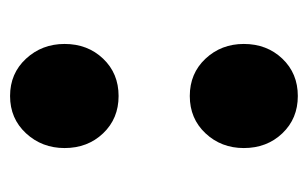

<svg xmlns="http://www.w3.org/2000/svg" viewBox="-138 -474 626 391"><g transform="rotate(90 175.5 -279.0)"><path d="M176 -352Q130 -352 100 -384Q70 -416 70 -462Q70 -509 100 -540.5Q130 -572 176 -572Q222 -572 252 -540.5Q282 -509 282 -462Q282 -416 252 -384Q222 -352 176 -352ZM176 14Q130 14 100 -18.5Q70 -51 70 -97Q70 -144 100 -175.5Q130 -207 176 -207Q222 -207 252 -175.5Q282 -144 282 -97Q282 -51 252 -18.5Q222 14 176 14Z"/></g></svg>

Font: Noto Sans TC Thin Black
Style: Regular
Weight: 900
Version: Version 2.004-H2;hotconv 1.0.118;makeotfexe 2.5.65603